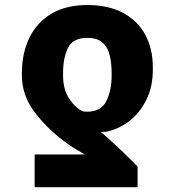

<svg xmlns="http://www.w3.org/2000/svg" viewBox="-20 -573 705 776"><path d="M536.1 183.6H120.1V51.3H321.8Q309.6 43 287.8 30.8Q266.1 18.6 233.9 -5.9Q161.6 -62 115.2 -126.2Q68.8 -190.4 68.4 -268.6V-278.3Q68.8 -359.9 99.4 -421.6Q129.9 -483.4 188.7 -518.1Q247.6 -552.7 333 -552.7Q417.5 -552.7 476.8 -521.2Q536.1 -489.7 566.9 -433.1Q597.7 -376.5 597.7 -300.8V-291Q597.7 -221.7 571 -168.5Q544.4 -115.2 500.7 -82.3Q457 -49.3 405.3 -40Q403.3 -40 397.7 -40Q392.1 -40 386.7 -40Q401.9 -27.8 422.9 -8.8Q443.8 10.3 466.1 31.2Q488.3 52.2 506.8 70.6Q525.4 88.9 536.1 100.1ZM431.2 -268.6V-278.3Q431.2 -315.9 423.8 -348.1Q416.5 -380.4 395.3 -400.1Q374 -419.9 333 -419.9Q274.9 -419.9 254.9 -379.6Q234.9 -339.4 234.9 -278.3V-268.6Q234.9 -214.4 257.3 -178Q279.8 -141.6 310.1 -125Q315.4 -122.6 321 -122.1Q326.7 -121.6 333 -121.6Q388.2 -121.6 409.7 -164.3Q431.2 -207 431.2 -268.6Z"/></svg>

Font: Inter Tight ExtraBold
Style: Regular
Weight: 800
Designer: Rasmus Andersson
Foundry: rsms
Version: Version 3.004; ttfautohint (v1.8.4.7-5d5b)